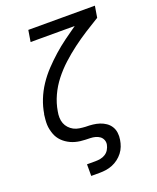

<svg xmlns="http://www.w3.org/2000/svg" viewBox="-170 -835 940 1149"><g transform="rotate(-20 300.0 -260.0)"><path d="M208 215V141H261Q277 141 293.5 138Q310 135 324.5 126Q339 117 348 102Q357 87 360 71Q363 55 357 40.5Q351 26 339 17.5Q327 9 312 5Q297 1 281 0.5Q265 0 249 -0.5Q233 -1 217.5 -3Q202 -5 187 -9Q172 -13 158 -19.5Q144 -26 131.5 -34.5Q119 -43 108.5 -53.5Q98 -64 90 -76.5Q82 -89 77 -103Q72 -117 68.5 -132.5Q65 -148 64.5 -163.5Q64 -179 65.5 -195Q67 -211 69 -228L70 -229Q77 -274 94.5 -318Q112 -362 138.5 -402Q165 -442 198.5 -477.5Q232 -513 268 -545Q304 -577 343.5 -606Q383 -635 422 -662H141L153 -735H577L565 -662Q520 -635 475.5 -606.5Q431 -578 389 -546.5Q347 -515 307.5 -479Q268 -443 235.5 -401.5Q203 -360 181.5 -313Q160 -266 152 -217Q148 -197 148.5 -177.5Q149 -158 155.5 -141Q162 -124 174.5 -110.5Q187 -97 203 -88.5Q219 -80 238.5 -77Q258 -74 277 -73H278Q301 -73 323 -70.5Q345 -68 365 -61.5Q385 -55 402.5 -43Q420 -31 431 -13.5Q442 4 445 26Q448 48 444 71Q441 91 433.5 111Q426 131 412.5 148.5Q399 166 381 179.5Q363 193 343 201Q323 209 302.5 212Q282 215 261 215Z"/></g></svg>

Font: Iosevka Aile
Style: Italic
Weight: 400
Italic angle: -9°
Designer: Belleve Invis
Foundry: Belleve Invis
Version: Version 28.0.1; ttfautohint (v1.8.4)